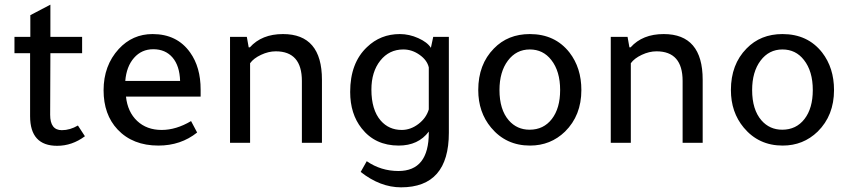

<svg xmlns="http://www.w3.org/2000/svg" viewBox="-20 -612 3643 823"><path d="M196 -384 195 -120Q195 -54 245 -54Q280 -54 314 -74L344 -28Q289 13 225 13Q109 13 109 -114V-384H42V-454H110V-547L196 -592V-454H332V-384Z M840 -198H520Q527 -132 568 -93.5Q609 -55 673 -55Q735 -55 799 -93L825 -44Q755 12 659 12Q549 12 484 -57Q424 -121 424 -225Q424 -331 489 -402Q548 -466 634 -466Q739 -466 795 -387Q840 -324 840 -228ZM517 -265H752Q750 -330 719.5 -365.5Q689 -401 637 -401Q587 -401 554.5 -364Q522 -327 517 -265Z M1046 -409H1051Q1102 -466 1193 -466Q1360 -466 1360 -270V0H1274V-265Q1274 -392 1162 -392Q1131 -392 1099 -377Q1067 -362 1052 -341V0H966V-454H1038Z M1818 -43V-48Q1773 12 1689 12Q1588 12 1530 -62Q1481 -124 1481 -218Q1481 -342 1553 -410Q1611 -466 1694 -466Q1734 -466 1773 -448.5Q1812 -431 1827 -407L1837 -454H1904V-43Q1904 191 1699 191Q1610 191 1526 125L1552 79Q1613 121 1688 121Q1818 121 1818 -43ZM1818 -143V-323Q1811 -354 1778.5 -377Q1746 -400 1709 -400Q1648 -400 1610 -352Q1572 -304 1572 -228Q1572 -141 1612 -95Q1647 -55 1702 -55Q1740 -55 1773.5 -80.5Q1807 -106 1818 -143Z M2252 12Q2149 12 2085 -65Q2030 -131 2030 -226Q2030 -336 2097 -404Q2157 -466 2251 -466Q2359 -466 2421 -387Q2472 -321 2472 -226Q2472 -117 2402 -48Q2340 12 2252 12ZM2250 -56Q2310 -56 2345.5 -102Q2381 -148 2381 -226Q2381 -307 2343 -355Q2308 -400 2251 -400Q2193 -400 2157 -352Q2121 -304 2121 -226Q2121 -142 2161 -96Q2196 -56 2250 -56Z M2678 -409H2683Q2734 -466 2825 -466Q2992 -466 2992 -270V0H2906V-265Q2906 -392 2794 -392Q2763 -392 2731 -377Q2699 -362 2684 -341V0H2598V-454H2670Z M3335 12Q3232 12 3168 -65Q3113 -131 3113 -226Q3113 -336 3180 -404Q3240 -466 3334 -466Q3442 -466 3504 -387Q3555 -321 3555 -226Q3555 -117 3485 -48Q3423 12 3335 12ZM3333 -56Q3393 -56 3428.5 -102Q3464 -148 3464 -226Q3464 -307 3426 -355Q3391 -400 3334 -400Q3276 -400 3240 -352Q3204 -304 3204 -226Q3204 -142 3244 -96Q3279 -56 3333 -56Z"/></svg>

Font: TajawalTap Med
Style: Regular
Weight: 500
Designer: Boutros Fonts
Foundry: Created by Boutros International 2017
Version: Version 2.700